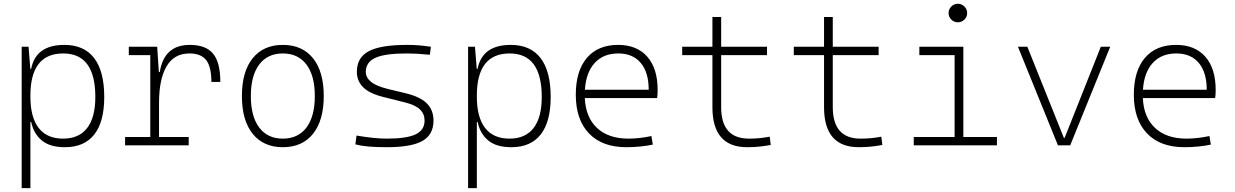

<svg xmlns="http://www.w3.org/2000/svg" viewBox="-20 -763 6485 1008"><path d="M93.8 224.6V-517.6H129.9L139.2 -401.4H143.6Q168 -527.3 317.9 -527.3Q421.4 -527.3 474.4 -458Q527.3 -388.7 527.3 -253.9Q527.3 -124 475.1 -57.1Q422.9 9.8 320.8 9.8Q242.2 9.8 199.5 -25.6Q156.7 -61 144 -122.1H139.6V224.6ZM139.6 -255.9Q139.6 -147 183.1 -91.1Q226.6 -35.2 311 -35.2Q394.5 -35.2 437.5 -90.8Q480.5 -146.5 480.5 -253.9Q480.5 -482.4 312 -482.4Q139.6 -482.4 139.6 -261.2Z M814.9 -222.7V-43.9H970.7V0H636.7V-43.9H769V-473.6H656.2V-517.6H805.2L814 -384.8H818.8Q841.3 -527.3 976.6 -527.3Q1060.5 -527.3 1098.6 -481.4Q1136.7 -435.5 1136.7 -333H1089.8Q1089.8 -412.1 1062.5 -447.3Q1035.2 -482.4 974.6 -482.4Q894 -482.4 854.5 -414.8Q814.9 -347.2 814.9 -222.7Z M1464.8 9.8Q1363.3 9.8 1306.6 -60.5Q1250 -130.9 1250 -258.8Q1250 -387.2 1306.6 -457.3Q1363.3 -527.3 1464.8 -527.3Q1566.9 -527.3 1623.3 -457.3Q1679.7 -387.2 1679.7 -258.8Q1679.7 -130.9 1623.3 -60.5Q1566.9 9.8 1464.8 9.8ZM1464.8 -35.2Q1544.9 -35.2 1588.9 -93.5Q1632.8 -151.9 1632.8 -258.8Q1632.8 -365.7 1588.9 -424.1Q1544.9 -482.4 1464.8 -482.4Q1384.8 -482.4 1340.8 -424.1Q1296.9 -365.7 1296.9 -258.8Q1296.9 -151.9 1340.8 -93.5Q1384.8 -35.2 1464.8 -35.2Z M2010.7 9.8Q1954.6 9.8 1915.5 6.3Q1876.5 2.9 1845.7 -4.9L1851.6 -51.3Q1946.8 -35.2 2010.7 -35.2Q2114.7 -35.2 2161.9 -57.6Q2209 -80.1 2209 -129.9Q2209 -164.6 2185.3 -188Q2161.6 -211.4 2108.9 -224.6L1994.1 -253.4Q1918.9 -272 1886.2 -305.2Q1853.5 -338.4 1853.5 -386.2Q1853.5 -460.9 1915.8 -494.1Q1978 -527.3 2117.2 -527.3Q2149.4 -527.3 2177.5 -525.1Q2205.6 -522.9 2242.2 -517.6L2236.8 -475.6Q2196.8 -479.5 2167.7 -481Q2138.7 -482.4 2114.3 -482.4Q2001.5 -482.4 1950.9 -459.5Q1900.4 -436.5 1900.4 -385.7Q1900.4 -356.4 1927.5 -333.7Q1954.6 -311 2016.6 -295.9L2107.9 -273.9Q2187 -254.9 2221.4 -219.7Q2255.9 -184.6 2255.9 -129.9Q2255.9 -56.2 2198 -23.2Q2140.1 9.8 2010.7 9.8Z M2437.5 224.6V-517.6H2473.6L2482.9 -401.4H2487.3Q2511.7 -527.3 2661.6 -527.3Q2765.1 -527.3 2818.1 -458Q2871.1 -388.7 2871.1 -253.9Q2871.1 -124 2818.8 -57.1Q2766.6 9.8 2664.6 9.8Q2585.9 9.8 2543.2 -25.6Q2500.5 -61 2487.8 -122.1H2483.4V224.6ZM2483.4 -255.9Q2483.4 -147 2526.9 -91.1Q2570.3 -35.2 2654.8 -35.2Q2738.3 -35.2 2781.2 -90.8Q2824.2 -146.5 2824.2 -253.9Q2824.2 -482.4 2655.8 -482.4Q2483.4 -482.4 2483.4 -261.2Z M3268.1 9.8Q3141.6 9.8 3072.3 -62.5Q3002.9 -134.8 3002.9 -265.6Q3002.9 -390.6 3061 -459Q3119.1 -527.3 3225.1 -527.3Q3323.7 -527.3 3378.2 -465.3Q3432.6 -403.3 3432.6 -291Q3432.6 -263.7 3429.7 -248H3050.3Q3054.7 -147 3114.5 -91.1Q3174.3 -35.2 3279.8 -35.2Q3307.1 -35.2 3339.4 -38.8Q3371.6 -42.5 3399.9 -48.8L3407.2 -3.9Q3379.4 2.4 3342.5 6.1Q3305.7 9.8 3268.1 9.8ZM3050.8 -292H3385.7Q3385.7 -382.8 3344 -432.6Q3302.2 -482.4 3226.1 -482.4Q3147.9 -482.4 3102.3 -432.6Q3056.6 -382.8 3050.8 -292Z M3902.3 9.8Q3720.2 9.8 3720.2 -200.2V-473.6H3561.5V-517.6H3720.2V-673.8H3766.1V-517.6H4006.8V-473.6H3766.1V-200.2Q3766.1 -35.2 3912.1 -35.2Q3942.4 -35.2 3968.8 -37.8Q3995.1 -40.5 4021 -45.4L4026.4 -2Q3995.1 3.9 3965.3 6.8Q3935.5 9.8 3902.3 9.8Z M4488.3 9.8Q4306.2 9.8 4306.2 -200.2V-473.6H4147.5V-517.6H4306.2V-673.8H4352.1V-517.6H4592.8V-473.6H4352.1V-200.2Q4352.1 -35.2 4498 -35.2Q4528.3 -35.2 4554.7 -37.8Q4581.1 -40.5 4606.9 -45.4L4612.3 -2Q4581.1 3.9 4551.3 6.8Q4521.5 9.8 4488.3 9.8Z M4777.3 0V-43.9H4991.7V-473.6H4806.6V-517.6H5037.6V-43.9H5213.9V0ZM5008.8 -646Q4988.8 -646 4974.4 -660.2Q4960 -674.3 4960 -694.3Q4960 -714.4 4974.4 -728.8Q4988.8 -743.2 5008.8 -743.2Q5028.8 -743.2 5043.2 -728.8Q5057.6 -714.4 5057.6 -694.3Q5057.6 -674.3 5043.2 -660.2Q5028.8 -646 5008.8 -646Z M5534.2 0 5324.2 -517.6H5373.5L5565.4 -39.1H5569.3L5759.3 -517.6H5808.6L5598.6 0Z M6197.8 9.8Q6071.3 9.8 6002 -62.5Q5932.6 -134.8 5932.6 -265.6Q5932.6 -390.6 5990.7 -459Q6048.8 -527.3 6154.8 -527.3Q6253.4 -527.3 6307.9 -465.3Q6362.3 -403.3 6362.3 -291Q6362.3 -263.7 6359.4 -248H5980Q5984.4 -147 6044.2 -91.1Q6104 -35.2 6209.5 -35.2Q6236.8 -35.2 6269 -38.8Q6301.3 -42.5 6329.6 -48.8L6336.9 -3.9Q6309.1 2.4 6272.2 6.1Q6235.4 9.8 6197.8 9.8ZM5980.5 -292H6315.4Q6315.4 -382.8 6273.7 -432.6Q6231.9 -482.4 6155.8 -482.4Q6077.6 -482.4 6032 -432.6Q5986.3 -382.8 5980.5 -292Z"/></svg>

Font: Cascadia Mono NF ExtraLight
Style: Regular
Weight: 200
Monospace: yes
Designer: Aaron Bell
Foundry: Saja Typeworks
Version: Version 2404.023; ttfautohint (v1.8.4)